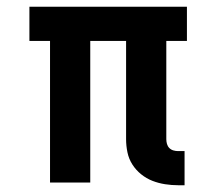

<svg xmlns="http://www.w3.org/2000/svg" viewBox="-20 -540 640 568"><path d="M507 8Q488 8 468.5 5Q449 2 431 -5Q413 -12 397.5 -24.5Q382 -37 371.5 -53.5Q361 -70 357 -89.5Q353 -109 353 -128V-419H247V0H128V-419H67V-520H533V-419H472V-128Q472 -121 474 -114Q476 -107 481 -102Q486 -97 493 -95Q500 -93 507 -93H526V8Z"/></svg>

Font: Iosevka Plex Etoile
Style: Bold
Weight: 700
Designer: Belleve Invis
Foundry: Belleve Invis
Version: Version 25.1.1; ttfautohint (v1.8.4)